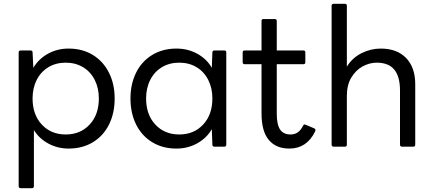

<svg xmlns="http://www.w3.org/2000/svg" viewBox="-20 -770 2275 1008"><path d="M89 218Q78 218 78 207V-495Q78 -505 89 -505H140Q151 -505 151 -495L155 -414Q183 -461 232 -488Q281 -515 340 -515Q413 -515 467.5 -481.5Q522 -448 552 -388.5Q582 -329 582 -253Q582 -176 552.5 -116.5Q523 -57 468 -23.5Q413 10 340 10Q283 10 234.5 -16Q186 -42 158 -87V207Q158 218 148 218ZM499 -253Q499 -308 477 -351Q455 -394 415.5 -417.5Q376 -441 325 -441Q274 -441 234.5 -417.5Q195 -394 173 -351Q151 -308 151 -253Q151 -168 199.5 -116Q248 -64 325 -64Q402 -64 450.5 -116Q499 -168 499 -253Z M665 -253Q665 -329 694.5 -388.5Q724 -448 779 -481.5Q834 -515 906 -515Q966 -515 1015.5 -488Q1065 -461 1092 -414L1095 -495Q1095 -505 1106 -505H1158Q1168 -505 1168 -495V-11Q1168 0 1158 0H1106Q1095 0 1095 -11L1092 -92Q1065 -45 1015.5 -17.5Q966 10 906 10Q834 10 779 -23.5Q724 -57 694.5 -116.5Q665 -176 665 -253ZM1095 -253Q1095 -308 1073 -351Q1051 -394 1011.5 -417.5Q972 -441 921 -441Q870 -441 830.5 -417.5Q791 -394 769 -351Q747 -308 747 -253Q747 -168 795.5 -116Q844 -64 921 -64Q998 -64 1046.5 -116Q1095 -168 1095 -253Z M1353 -175V-433H1264Q1254 -433 1254 -443V-495Q1254 -505 1264 -505H1353V-660Q1353 -670 1363 -670H1422Q1433 -670 1433 -660V-505H1573Q1583 -505 1583 -495V-443Q1583 -433 1573 -433H1433V-173Q1433 -116 1450.5 -90Q1468 -64 1506 -64Q1549 -64 1571 -110Q1576 -120 1585 -115L1630 -96Q1640 -91 1634 -79Q1590 10 1499 10Q1429 10 1391 -35.5Q1353 -81 1353 -175Z M1732 0Q1721 0 1721 -11V-740Q1721 -750 1732 -750H1791Q1801 -750 1801 -740V-420Q1829 -466 1877.5 -490.5Q1926 -515 1979 -515Q2064 -515 2112 -465.5Q2160 -416 2160 -328V-11Q2160 0 2150 0H2091Q2080 0 2080 -11V-295Q2080 -368 2050 -404.5Q2020 -441 1958 -441Q1920 -441 1884 -421.5Q1848 -402 1824.5 -363Q1801 -324 1801 -267V-11Q1801 0 1791 0Z"/></svg>

Font: LINE Seed Sans TH
Style: Regular
Weight: 400
Designer: Dalton Maag Ltd | Thai characters by Cadson Demak Co.,Ltd.
Foundry: Dalton Maag Ltd
Version: Version 1.002